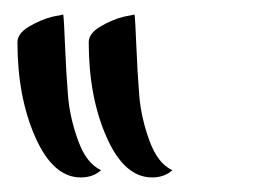

<svg xmlns="http://www.w3.org/2000/svg" viewBox="-20 -577 375 264"><path d="M217 -343Q206 -333 189 -333Q151 -333 126.5 -388.5Q102 -444 102 -519Q102 -531 118 -540.5Q134 -550 150 -554L165 -557Q166 -550 167.5 -513Q169 -476 171.5 -445.5Q174 -415 185.5 -383.5Q197 -352 217 -343ZM119 -343Q108 -333 91 -333Q53 -333 28.5 -388.5Q4 -444 4 -519Q4 -531 20 -540.5Q36 -550 52 -554L67 -557Q68 -550 69.5 -513Q71 -476 73.5 -445.5Q76 -415 87.5 -383.5Q99 -352 119 -343Z"/></svg>

Font: Mr Bedfort
Style: Regular
Weight: 400
Designer: Alejandro Paul
Foundry: Alejandro Paul
Version: Version 1.000